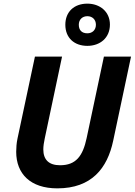

<svg xmlns="http://www.w3.org/2000/svg" viewBox="-20 -1025 740 1055"><path d="M460 -773C530 -773 584 -817 584 -890C584 -961 529 -1005 460 -1005C388 -1005 339 -961 339 -889C339 -817 388 -773 460 -773ZM460 -842C429 -842 413 -860 413 -889C413 -918 433 -936 460 -936C487 -936 507 -918 507 -889C507 -860 487 -842 460 -842ZM295 10C483 10 570 -100 602 -252L700 -714H551L456 -266C435 -167 397 -117 310 -117C248 -117 218 -148 218 -204C218 -221 221 -242 226 -265L321 -714H172L76 -263C71 -240 69 -212 69 -191C69 -70 147 10 295 10Z"/></svg>

Font: Noto Sans
Style: Bold Italic
Weight: 700
Italic angle: -12°
Designer: Monotype Design Team
Foundry: Monotype Imaging Inc.
Version: Version 2.013